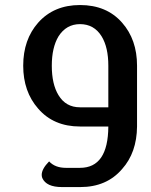

<svg xmlns="http://www.w3.org/2000/svg" viewBox="-20 -508 605 771"><path d="M415 -244.1Q415 -317.9 388.2 -361.8Q357.9 -411.1 301.3 -411.1Q246.1 -411.1 214.8 -361.8Q188 -316.9 188 -244.1Q188 -169.9 214.8 -126Q244.1 -77.1 301.3 -77.1H415ZM301.3 -487.8Q408.2 -487.8 470.2 -417Q530.3 -349.1 530.3 -244.1V0Q529.3 105 470.2 170.9Q408.2 243.2 302.2 243.2H229Q166 243.2 149.9 207Q147.5 200.7 147.5 194.3Q147.5 170.4 177.2 140.1Q201.2 166 244.6 166H301.3Q414.1 166 415 0H301.3Q195.3 0 133.3 -71.8Q73.2 -140.1 73.2 -244.1Q73.2 -349.1 133.3 -417Q196.3 -487.8 301.3 -487.8Z"/></svg>

Font: Sukar
Style: Bold
Weight: 700
Designer: Dario Muhafara - Ghiath Alsory
Foundry: Dario Muhafara - Ghiath Alsory
Version: Version 1.00 March 27, 2016, initial release